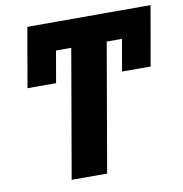

<svg xmlns="http://www.w3.org/2000/svg" viewBox="-80 -786 823 862"><g transform="rotate(-10 331.5 -355.5)"><path d="M462.4 -710.9 339.4 0H177.7L300.8 -710.9ZM662.6 -710.9 640.1 -584H78.6L101.1 -710.9ZM662.6 -710.9 615.2 -439.5H484.9L532.2 -710.9ZM231.4 -710.9 184.1 -439.5H53.7L101.1 -710.9Z"/></g></svg>

Font: Roboto Black
Style: Italic
Weight: 900
Italic angle: -12°
Designer: Christian Robertson
Foundry: Google
Version: Version 3.0; 2020